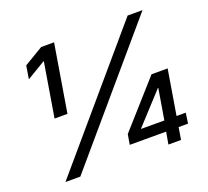

<svg xmlns="http://www.w3.org/2000/svg" viewBox="-124 -880 1121 1033"><g transform="rotate(-20 437.0 -363.5)"><path d="M82.4 0H167.6L788.4 -727.3H703.1ZM86.6 -586.6 191.8 -649.9H195.3L144.2 -340.9H218L282 -727.3H208.1L98.7 -661.9ZM475.9 -69.6H684.3L671.9 0H744.3L755.7 -69.6H809.7L818.2 -129.3H765.6L808.2 -386.4H715.9L485.8 -127.8ZM562.5 -129.3V-130.7L723 -305.4H725.1L695.7 -129.3Z"/></g></svg>

Font: Margiela Sans
Style: Italic
Weight: 400
Italic angle: -9.39999°
Designer: Stefan Endress, Andreas Faust
Version: Version 1.100;FEAKit 1.0